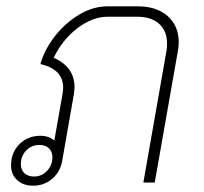

<svg xmlns="http://www.w3.org/2000/svg" viewBox="-20 -578 646 608"><path d="M546 -444Q546 -430 543 -415L470 0H434L507 -416Q509 -425 509 -440Q509 -480 484 -502.5Q459 -525 415 -525H321Q273 -525 225.5 -489Q178 -453 150 -395Q181 -382 198.5 -358.5Q216 -335 216 -302Q216 -296 214 -280L177 -69Q171 -34 145.5 -12Q120 10 85 10Q53 10 34 -8Q15 -26 15 -54Q15 -95 41.5 -121.5Q68 -148 108 -148Q135 -148 152 -133L178 -280Q180 -294 180 -300Q180 -359 108 -375Q120 -419 152.5 -461.5Q185 -504 229.5 -531Q274 -558 321 -558H416Q476 -558 511 -527Q546 -496 546 -444ZM146 -80Q146 -98 135 -108.5Q124 -119 105 -119Q80 -119 63 -101.5Q46 -84 46 -58Q46 -40 57.5 -29.5Q69 -19 88 -19Q112 -19 129 -37Q146 -55 146 -80Z"/></svg>

Font: Bai Jamjuree ExtraLight
Style: Italic
Weight: 275
Italic angle: -10°
Version: Version 1.000; ttfautohint (v1.6)